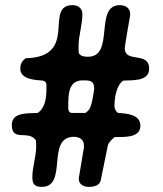

<svg xmlns="http://www.w3.org/2000/svg" viewBox="-20 -727 635 748"><path d="M106 -36C106 -9 116 1 143 1C246 1 158 -194 268 -194C289 -194 307 -184 307 -160V-153L287 -33V-30C287 -8 307 1 325 1C345 1 369 -3 373 -27L400 -160C403 -173 419 -187 427 -193C457 -194 527 -187 527 -237C527 -282 472 -285 440 -287C432 -292 426 -303 426 -313C426 -344 432 -393 460 -413C495 -415 561 -409 561 -459C561 -529 466 -479 466 -540C466 -541 467 -546 467 -547C468 -559 485 -655 487 -667V-674C487 -696 467 -707 447 -707C345 -707 429 -506 323 -506C309 -506 295 -507 287 -520C286 -524 286 -543 286 -547C286 -589 301 -629 301 -672C301 -694 285 -707 263 -707C148 -707 290 -505 80 -500C65 -489 59 -477 59 -459C59 -417 120 -415 147 -413C163 -409 161 -397 161 -385C161 -351 158 -308 127 -287C92 -285 26 -291 26 -241C26 -172 91 -223 120 -180C120 -177 121 -160 121 -157C121 -116 106 -77 106 -36ZM246 -318C246 -365 249 -414 303 -414C327 -414 347 -414 347 -383V-380C346 -378 340 -318 327 -300C324 -296 314 -287 313 -287H260C243 -287 246 -310 246 -318Z"/></svg>

Font: Asimov Print
Style: C
Weight: 500
Designer: Google
Version: Version 2.000980: 2014